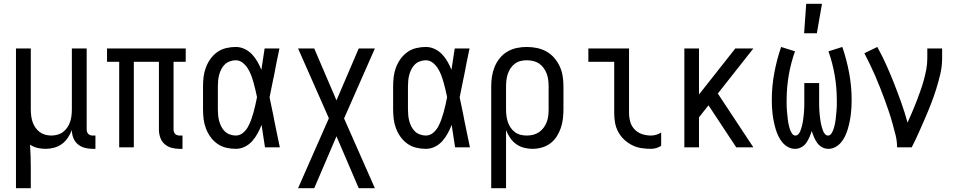

<svg xmlns="http://www.w3.org/2000/svg" viewBox="-20 -775 5040 1010"><path d="M64 215V-520H142V-200Q142 -183 144 -166.5Q146 -150 151 -134.5Q156 -119 165.5 -105Q175 -91 188 -81Q201 -71 217 -66.5Q233 -62 250 -62Q267 -62 283 -66.5Q299 -71 312 -81Q325 -91 334.5 -105Q344 -119 349 -134.5Q354 -150 356 -166.5Q358 -183 358 -200V-520H436V-93Q436 -87 438 -81Q440 -75 444.5 -70.5Q449 -66 455 -64Q461 -62 467 -62H482V8H467Q446 8 425.5 2.5Q405 -3 389 -16.5Q373 -30 365.5 -50Q358 -70 358 -91Q350 -70 337 -50.5Q324 -31 305.5 -17.5Q287 -4 264.5 2Q242 8 220 8Q198 8 177 3Q156 -2 138 -14Q140 16 141 46.5Q142 77 142 107V215Z M940 8H924Q903 8 882.5 2.5Q862 -3 846 -17Q830 -31 823 -51.5Q816 -72 816 -93V-450H684V0H607V-450H543V-520H957V-450H893V-93Q893 -87 895 -81Q897 -75 901.5 -70.5Q906 -66 912 -64Q918 -62 924 -62H940Z M1220 8Q1195 8 1169.5 2Q1144 -4 1123 -19Q1102 -34 1087 -55Q1072 -76 1063 -100Q1054 -124 1051 -149Q1048 -174 1048 -200V-320Q1048 -346 1051 -371Q1054 -396 1063 -420Q1072 -444 1087 -465Q1102 -486 1123 -501Q1144 -516 1169.5 -522Q1195 -528 1220 -528Q1244 -528 1266.5 -517.5Q1289 -507 1305.5 -489.5Q1322 -472 1334 -451Q1346 -430 1355 -408Q1359 -436 1363.5 -464Q1368 -492 1372 -520H1450Q1442 -483 1434.5 -445.5Q1427 -408 1420 -370L1419 -367Q1414 -341 1408.5 -315Q1403 -289 1398 -263Q1404 -236 1409.5 -208Q1415 -180 1421 -152V-150Q1429 -112 1436.5 -74.5Q1444 -37 1452 0H1374Q1370 -29 1365 -58.5Q1360 -88 1356 -118Q1347 -95 1335 -73Q1323 -51 1306.5 -32.5Q1290 -14 1267.5 -3Q1245 8 1220 8ZM1220 -62Q1241 -62 1257.5 -75.5Q1274 -89 1284 -107Q1294 -125 1301 -144.5Q1308 -164 1313.5 -183.5Q1319 -203 1323.5 -223.5Q1328 -244 1332 -264Q1328 -283 1323.5 -302.5Q1319 -322 1313.5 -341.5Q1308 -361 1301 -379.5Q1294 -398 1283.5 -415Q1273 -432 1256.5 -445Q1240 -458 1220 -458Q1205 -458 1189.5 -452.5Q1174 -447 1163 -436.5Q1152 -426 1144.5 -411.5Q1137 -397 1133 -382Q1129 -367 1127.5 -351.5Q1126 -336 1126 -320V-200Q1126 -184 1127.5 -168.5Q1129 -153 1133 -138Q1137 -123 1144.5 -108.5Q1152 -94 1163 -83.5Q1174 -73 1189.5 -67.5Q1205 -62 1220 -62Z M1548 215 1710 -153 1548 -520H1633L1750 -247L1867 -520H1952L1790 -152L1952 215H1867L1750 -58L1633 215Z M2220 8Q2195 8 2169.5 2Q2144 -4 2123 -19Q2102 -34 2087 -55Q2072 -76 2063 -100Q2054 -124 2051 -149Q2048 -174 2048 -200V-320Q2048 -346 2051 -371Q2054 -396 2063 -420Q2072 -444 2087 -465Q2102 -486 2123 -501Q2144 -516 2169.5 -522Q2195 -528 2220 -528Q2244 -528 2266.5 -517.5Q2289 -507 2305.5 -489.5Q2322 -472 2334 -451Q2346 -430 2355 -408Q2359 -436 2363.5 -464Q2368 -492 2372 -520H2450Q2442 -483 2434.5 -445.5Q2427 -408 2420 -370L2419 -367Q2414 -341 2408.5 -315Q2403 -289 2398 -263Q2404 -236 2409.5 -208Q2415 -180 2421 -152V-150Q2429 -112 2436.5 -74.5Q2444 -37 2452 0H2374Q2370 -29 2365 -58.5Q2360 -88 2356 -118Q2347 -95 2335 -73Q2323 -51 2306.5 -32.5Q2290 -14 2267.5 -3Q2245 8 2220 8ZM2220 -62Q2241 -62 2257.5 -75.5Q2274 -89 2284 -107Q2294 -125 2301 -144.5Q2308 -164 2313.5 -183.5Q2319 -203 2323.5 -223.5Q2328 -244 2332 -264Q2328 -283 2323.5 -302.5Q2319 -322 2313.5 -341.5Q2308 -361 2301 -379.5Q2294 -398 2283.5 -415Q2273 -432 2256.5 -445Q2240 -458 2220 -458Q2205 -458 2189.5 -452.5Q2174 -447 2163 -436.5Q2152 -426 2144.5 -411.5Q2137 -397 2133 -382Q2129 -367 2127.5 -351.5Q2126 -336 2126 -320V-200Q2126 -184 2127.5 -168.5Q2129 -153 2133 -138Q2137 -123 2144.5 -108.5Q2152 -94 2163 -83.5Q2174 -73 2189.5 -67.5Q2205 -62 2220 -62Z M2564 215V-320Q2564 -347 2568 -373Q2572 -399 2582 -423.5Q2592 -448 2609 -469Q2626 -490 2649 -503.5Q2672 -517 2698 -522.5Q2724 -528 2751 -528Q2778 -528 2804.5 -522.5Q2831 -517 2854.5 -504Q2878 -491 2896 -470Q2914 -449 2925 -424.5Q2936 -400 2940 -373.5Q2944 -347 2944 -320V-200Q2944 -175 2941 -150Q2938 -125 2930 -101.5Q2922 -78 2908.5 -57Q2895 -36 2875 -21Q2855 -6 2830.5 1Q2806 8 2781 8Q2758 8 2735.5 2Q2713 -4 2694.5 -17.5Q2676 -31 2663 -50.5Q2650 -70 2642 -91V215ZM2751 -62Q2768 -62 2784.5 -66Q2801 -70 2815 -79.5Q2829 -89 2839.5 -103Q2850 -117 2856 -133Q2862 -149 2864 -166Q2866 -183 2866 -200V-320Q2866 -337 2864 -354Q2862 -371 2856 -387Q2850 -403 2840 -417Q2830 -431 2816 -440.5Q2802 -450 2785 -454Q2768 -458 2751 -458Q2734 -458 2718 -454Q2702 -450 2688.5 -440Q2675 -430 2665.5 -415.5Q2656 -401 2651 -385.5Q2646 -370 2644 -353.5Q2642 -337 2642 -320V-200Q2642 -183 2644 -166.5Q2646 -150 2651 -134.5Q2656 -119 2665.5 -104.5Q2675 -90 2688.5 -80Q2702 -70 2718 -66Q2734 -62 2751 -62Z M3404 8Q3378 8 3353 4Q3328 0 3305 -11.5Q3282 -23 3263 -41Q3244 -59 3232 -81.5Q3220 -104 3215.5 -129Q3211 -154 3211 -180V-450H3075V-520H3289V-180Q3289 -157 3295.5 -134Q3302 -111 3318.5 -94Q3335 -77 3357.5 -69.5Q3380 -62 3404 -62Q3418 -62 3432 -66Q3446 -70 3458 -78V-8Q3446 0 3432 4Q3418 8 3404 8Z M3853 0 3707 -221 3657 -158V0H3580V-520H3657V-278L3848 -520H3943L3756 -283L3943 0Z M4162 8Q4143 8 4125.5 -1.5Q4108 -11 4095.5 -26Q4083 -41 4074.5 -59Q4066 -77 4060.5 -95.5Q4055 -114 4051 -133Q4047 -152 4044.5 -171.5Q4042 -191 4041 -210.5Q4040 -230 4040 -250Q4040 -320 4053 -390.5Q4066 -461 4089 -528L4162 -505Q4140 -443 4129 -378.5Q4118 -314 4118 -248Q4118 -238 4118 -228Q4118 -218 4118.5 -208Q4119 -198 4120 -188Q4121 -178 4122 -168Q4123 -158 4124 -148Q4125 -138 4127 -128Q4129 -118 4131.5 -108Q4134 -98 4138 -88.5Q4142 -79 4148 -70.5Q4154 -62 4165 -62Q4173 -62 4179.5 -69Q4186 -76 4189.5 -84.5Q4193 -93 4195.5 -101.5Q4198 -110 4200 -118.5Q4202 -127 4203.5 -136Q4205 -145 4206 -153.5Q4207 -162 4208 -171Q4209 -180 4209.5 -189Q4210 -198 4210.5 -207Q4211 -216 4211 -224.5Q4211 -233 4211 -242Q4211 -251 4211 -260V-338H4289V-260Q4289 -251 4289 -242Q4289 -233 4289 -224.5Q4289 -216 4289.5 -207Q4290 -198 4290.5 -189Q4291 -180 4292 -171Q4293 -162 4294 -153.5Q4295 -145 4296.5 -136Q4298 -127 4300 -118.5Q4302 -110 4304.5 -101.5Q4307 -93 4310.5 -84.5Q4314 -76 4320.5 -69Q4327 -62 4335 -62Q4346 -62 4352 -70.5Q4358 -79 4362 -88.5Q4366 -98 4368.5 -108Q4371 -118 4373 -128Q4375 -138 4376 -148Q4377 -158 4378 -168Q4379 -178 4380 -188Q4381 -198 4381.5 -208Q4382 -218 4382 -228Q4382 -238 4382 -248Q4382 -314 4371 -378.5Q4360 -443 4338 -505L4411 -528Q4434 -461 4447 -390.5Q4460 -320 4460 -250Q4460 -230 4459 -210.5Q4458 -191 4455.5 -171.5Q4453 -152 4449 -133Q4445 -114 4439.5 -95.5Q4434 -77 4425.5 -59Q4417 -41 4404.5 -26Q4392 -11 4374.5 -1.5Q4357 8 4338 8Q4320 8 4304.5 -0.5Q4289 -9 4279 -23Q4269 -37 4262 -53.5Q4255 -70 4250 -86Q4245 -70 4238 -53.5Q4231 -37 4221 -23Q4211 -9 4195.5 -0.5Q4180 8 4162 8ZM4210 -600 4221 -755H4304L4277 -600Z M4699 0Q4699 -33 4691 -65Q4683 -97 4674 -129Q4665 -161 4654.5 -192Q4644 -223 4632.5 -254Q4621 -285 4609 -315.5Q4597 -346 4584 -376Q4571 -406 4556.5 -436Q4542 -466 4527 -495L4595 -528Q4621 -481 4643 -432Q4665 -383 4684.5 -333Q4704 -283 4722 -232.5Q4740 -182 4754 -130Q4766 -157 4778 -184.5Q4790 -212 4800.5 -239.5Q4811 -267 4821 -295Q4831 -323 4839 -351.5Q4847 -380 4852.5 -409Q4858 -438 4858 -468V-520H4936V-468Q4936 -427 4926.5 -386Q4917 -345 4904.5 -305.5Q4892 -266 4877 -227.5Q4862 -189 4845.5 -151Q4829 -113 4812 -75Q4795 -37 4776 0Z"/></svg>

Font: Iosevka Term
Style: Regular
Weight: 400
Monospace: yes
Designer: Belleve Invis
Foundry: Belleve Invis
Version: Version 30.0.1